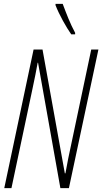

<svg xmlns="http://www.w3.org/2000/svg" viewBox="-20 -969 527 989"><path d="M347 -792H367V-800C341 -848 323 -896 303 -949H266V-942C285 -893 321 -829 347 -792ZM2 0H39L147 -510C158 -563 168 -609 174 -646H176L291 0H335L487 -714H450L344 -212C337 -181 326 -127 317 -76H314L199 -714H153Z"/></svg>

Font: Noto Sans ExtraCondensed ExtraLight
Style: Italic
Weight: 200
Width: 2
Italic angle: -12°
Designer: Monotype Design Team
Foundry: Monotype Imaging Inc.
Version: Version 2.013